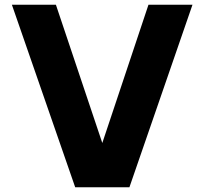

<svg xmlns="http://www.w3.org/2000/svg" viewBox="-20 -778 859 807"><path d="M789 -758 524 9H296L30 -758H215L410 -177L604 -758Z"/></svg>

Font: Biryani Black
Style: Regular
Weight: 900
Designer: Dan Reynolds and Mathieu Reguer
Foundry: Dan Reynolds and Mathieu Reguer
Version: Version 1.004; ttfautohint (v1.1) -l 5 -r 5 -G 72 -x 0 -D la